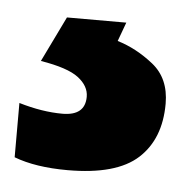

<svg xmlns="http://www.w3.org/2000/svg" viewBox="-36 -32 302 303"><g transform="rotate(5 115.5 120.0)"><path d="M226 122Q226 82 199 60.5Q172 39 142 30L153 0H59L24 72Q67 79 84 92Q101 105 101 122Q101 152 65 152Q33 152 -4 141V227Q30 240 81 240Q158 240 192 209Q226 178 226 122Z"/></g></svg>

Font: Noto Sans UI Extra
Style: Regular
Weight: 800
Designer: Monotype Design Team
Foundry: Monotype Imaging Inc.
Version: Version 1.901